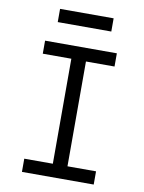

<svg xmlns="http://www.w3.org/2000/svg" viewBox="-99 -990 797 1059"><g transform="rotate(10 300.0 -461.0)"><path d="M99 0V-74H259V-662H99V-735H501V-661H341V-74H501V0ZM150 -848V-922H450V-848Z"/></g></svg>

Font: Iosevka Meiseki Sans
Style: Regular
Weight: 400
Monospace: yes
Designer: Belleve Invis
Foundry: Belleve Invis
Version: Version 11.2.6; ttfautohint (v1.8.4)